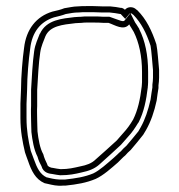

<svg xmlns="http://www.w3.org/2000/svg" viewBox="-20 -616 588 630"><path d="M47 -229C47 -186 54 -150 62 -116C65 -106 69 -97 72 -88C83 -56 96 -28 126 -15C128 -14 132 -14 135 -13C152 -9 168 -5 187 -7H195C233 -11 263 -16 294 -29C320 -41 345 -64 367 -83L379 -95C383 -99 387 -103 391 -106C396 -112 402 -118 409 -124C423 -140 438 -159 450 -174L459 -189C475 -217 486 -249 494 -286C496 -302 498 -315 500 -327V-336C501 -344 502 -352 502 -361V-387C500 -408 497 -453 493 -471C478 -516 460 -553 431 -582L427 -585C417 -595 399 -595 390 -584C387 -587 383 -589 380 -590C373 -590 369 -592 360 -593C353 -594 348 -594 342 -595H317C308 -595 297 -596 286 -596H265C254 -596 245 -596 235 -595C220 -595 206 -591 191 -589C179 -584 165 -581 152 -578C99 -562 66 -520 59 -459C54 -424 49 -364 49 -324C48 -308 48 -291 47 -276ZM67 -229V-275C68 -291 68 -308 69 -323V-324C69 -363 74 -422 79 -456C85 -511 113 -545 157 -559C169 -562 183 -565 196 -570C213 -573 224 -575 235 -575H236H237C246 -576 254 -576 265 -576H286C296 -576 307 -575 317 -575H340C349 -574 351 -574 357 -573C362 -572 368 -571 375 -570H376L391 -554L405 -571C406 -572 411 -573 413 -571L414 -570L418 -567C443 -541 460 -509 474 -466C477 -450 480 -407 482 -386V-361C482 -353 481 -346 480 -338V-337V-329C478 -318 476 -303 474 -289C466 -254 456 -224 442 -199L434 -185C422 -170 407 -152 395 -138C387 -131 382 -126 377 -120C372 -116 369 -113 365 -109L353 -98C331 -79 307 -57 286 -47C257 -35 229 -31 194 -27H186H185C171 -26 154 -29 142 -32C133 -34 135 -34 133 -34C112 -44 102 -63 91 -94C88 -104 83 -114 81 -121C73 -155 67 -188 67 -229ZM82 -221C82 -207 83 -195 83 -185V-184V-183C86 -157 91 -125 103 -102C107 -88 111 -80 116 -71C122 -48 143 -46 152 -45C162 -43 169 -42 177 -41H178H179C207 -41 226 -45 247 -50C271 -55 291 -62 308 -78C332 -99 354 -120 376 -140L377 -141L399 -166C414 -182 423 -196 434 -214H435V-215C452 -248 460 -287 465 -330V-331V-332C465 -333 466 -338 466 -346V-380C466 -435 456 -483 437 -520V-521L427 -537C425 -540 423 -542 422 -545L408 -573L389 -549C384 -543 374 -549 342 -560L339 -561H320C307 -562 297 -562 284 -562H265C260 -562 253 -562 246 -561C236 -561 232 -560 228 -560H227H226C185 -555 132 -552 111 -505H110V-504C105 -490 95 -471 92 -447C87 -414 84 -357 82 -322V-269C81 -251 82 -235 82 -221ZM102 -221C102 -236 101 -252 102 -268V-321C104 -356 107 -413 112 -444C115 -465 123 -481 129 -497C144 -531 184 -535 228 -540C234 -540 241 -541 248 -541C254 -542 259 -542 265 -542H284C297 -542 309 -542 319 -541H336C357 -534 386 -514 404 -536C406 -532 408 -529 410 -526L419 -511C436 -477 446 -432 446 -380V-346C446 -341 445 -336 445 -332C440 -290 432 -254 417 -224C407 -207 397 -193 384 -179L363 -155C341 -135 317 -113 294 -93C281 -80 264 -74 243 -70C221 -65 205 -61 179 -61C171 -62 163 -63 154 -65C147 -65 135 -70 135 -77C130 -87 125 -98 122 -110C111 -129 106 -159 103 -185C103 -196 102 -208 102 -221Z"/></svg>

Font: Scribbler
Style: Clr
Weight: 400
Designer: Mew Too
Foundry: Cannot Into Space Fonts
Version: Version 1.001